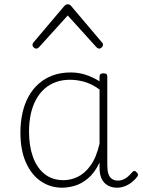

<svg xmlns="http://www.w3.org/2000/svg" viewBox="-20 -856 663 893"><path d="M269 17Q214 17 170 -13Q126 -43 100.5 -100.5Q75 -158 75 -239Q75 -288 84.5 -330.5Q94 -373 113 -407.5Q132 -442 160.5 -467Q189 -492 226 -505.5Q263 -519 309 -519Q344 -519 376 -509Q408 -499 443 -478V-500Q443 -508 447.5 -511.5Q452 -515 461 -515Q471 -515 475 -511.5Q479 -508 479 -500V-88Q479 -64 484 -48Q489 -32 500.5 -24Q512 -16 529 -16Q540 -16 551 -20Q562 -24 573 -33Q584 -42 595 -55Q600 -61 605 -61Q610 -61 615 -55Q620 -51 621.5 -46Q623 -41 619 -35Q608 -20 592.5 -8Q577 4 559.5 10.5Q542 17 525 17Q506 17 491 11Q476 5 465 -6.5Q454 -18 448.5 -35.5Q443 -53 443 -76Q443 -82 443 -88.5Q443 -95 443 -100Q420 -52 389.5 -26.5Q359 -1 327.5 8Q296 17 269 17ZM115 -243Q115 -178 133 -127Q151 -76 187 -47Q223 -18 276 -18Q309 -18 341.5 -33.5Q374 -49 401 -86Q428 -123 443 -188V-440Q406 -466 372.5 -475.5Q339 -485 305 -485Q270 -485 240.5 -474.5Q211 -464 188 -444Q165 -424 148.5 -394.5Q132 -365 123.5 -327Q115 -289 115 -243ZM149 -630Q142 -630 136.5 -635.5Q131 -641 131 -648Q131 -650 132.5 -653Q134 -656 136 -659L279 -828Q284 -833 287.5 -834.5Q291 -836 295 -836Q299 -836 303 -834.5Q307 -833 311 -828L454 -659Q457 -656 458 -653Q459 -650 459 -648Q459 -641 453.5 -635.5Q448 -630 441 -630Q437 -630 434.5 -632Q432 -634 429 -636L295 -784L161 -636Q159 -634 156 -632Q153 -630 149 -630Z"/></svg>

Font: Playwrite CL Thin
Style: Regular
Weight: 100
Designer: Veronika Burian, José Scaglione
Foundry: TypeTogether
Version: Version 1.002